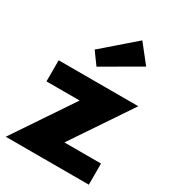

<svg xmlns="http://www.w3.org/2000/svg" viewBox="-200 -951 960 1063"><g transform="rotate(30 280.5 -420.0)"><path d="M190 -664 246 -587 484 -725 393 -840ZM556 -513H47V-378H259L5 0H536V-135H302Z"/></g></svg>

Font: Hussar Techniczny
Style: Bold 
Weight: 700
Foundry: Cannot Into Space Fonts
Version: Version 0.77